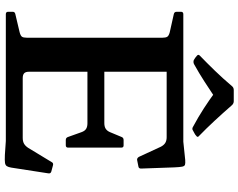

<svg xmlns="http://www.w3.org/2000/svg" viewBox="-118 -880 1002 807"><g transform="rotate(90 383.5 -477.0)"><path d="M139 0V-746H282V-98Q282 -83 288.5 -77Q295 -71 309 -71H560Q575 -71 584.5 -76.5Q594 -82 602 -94L662 -193Q666 -201 676 -198L702 -191Q711 -188 709 -178L685 -23Q683 -11 679 -4.5Q675 2 665 3.5Q655 5 632 4L573 0ZM569 -252Q559 -252 556 -262L536 -318Q531 -332 522 -337.5Q513 -343 499 -343H282V-414H498Q513 -414 522 -420Q531 -426 536 -438L556 -486Q559 -495 569 -495H592Q601 -495 601 -485V-262Q601 -252 591 -252ZM654 -552Q646 -550 640 -559L597 -652Q590 -665 580.5 -670.5Q571 -676 557 -676H282V-746H576L653 -754Q667 -755 673 -753Q679 -751 681 -741Q683 -731 684 -708L689 -568Q689 -558 679 -557ZM40 0Q30 0 30 -10V-29Q30 -38 40 -40L116 -58Q131 -62 135 -68Q139 -74 139 -88V-210H282V0ZM30 -736Q30 -746 40 -746H282V-537H139V-659Q139 -672 135 -678.5Q131 -685 116 -689L40 -706Q30 -708 30 -718ZM215 -803Q207 -809 215 -816Q245 -845 277.5 -878.5Q310 -912 343 -951Q349 -958 359 -958H406Q415 -958 422 -951Q456 -912 488.5 -877Q521 -842 552 -812Q560 -806 551 -800Q547 -796 541 -793Q535 -790 530 -787Q522 -781 513 -787Q472 -809 436.5 -832Q401 -855 367 -880H392Q359 -858 323.5 -835Q288 -812 250 -791Q242 -787 233 -790Q228 -793 223.5 -796Q219 -799 215 -803Z"/></g></svg>

Font: Hahmlet SemiBold
Style: Regular
Weight: 600
Version: Version 1.002